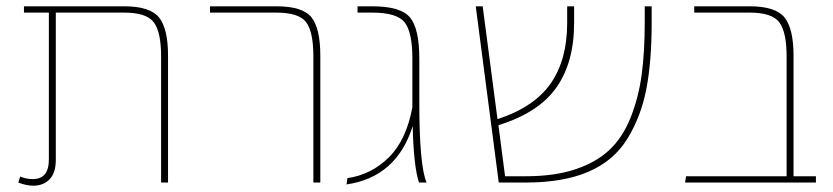

<svg xmlns="http://www.w3.org/2000/svg" viewBox="-20 -579 2641 609"><path d="M374 -559Q456 -559 484.5 -523.5Q513 -488 513 -402V0H491V-400Q491 -477 468 -508Q445 -539 374 -539H157V-72Q157 -31 137.5 -10.5Q118 10 85 10Q64 10 38 0L44 -19Q63 -11 84 -11Q135 -11 135 -73V-539H56V-559Z M974 0V-400Q974 -478 951 -508.5Q928 -539 857 -539H646V-559H857Q940 -559 968 -524Q996 -489 996 -402V0Z M1333 0H1309Q1292 -51 1289 -179Q1238 -17 1079 6L1082 -14Q1158 -25 1213.5 -80Q1269 -135 1288 -239V-252V-393Q1288 -477 1263.5 -508Q1239 -539 1161 -539H1114V-559H1161Q1252 -559 1281 -523Q1310 -487 1310 -393V-255Q1310 -54 1333 0Z M2025 -559H2047V-507Q2047 -383 2030 -296Q2013 -209 1970 -139Q1927 -69 1847 -34.5Q1767 0 1648 0H1562L1489 -559H1511L1558 -201Q1674 -239 1726.5 -314Q1779 -389 1779 -506V-559H1801V-506Q1801 -381 1744.5 -301Q1688 -221 1561 -182L1582 -20H1649Q1739 -20 1805 -42Q1871 -64 1913 -103.5Q1955 -143 1980 -205.5Q2005 -268 2015 -340Q2025 -412 2025 -507Z M2497 -20H2568V0H2153L2156 -20H2475V-400Q2475 -477 2452 -508Q2429 -539 2358 -539H2182V-559H2358Q2440 -559 2468.5 -523.5Q2497 -488 2497 -402Z"/></svg>

Font: FiraGO Thin
Style: Regular
Weight: 100
Designer: bBox Type
Foundry: bBox Type GmbH
Version: Version 1.001;PS 001.001;hotconv 1.0.88;makeotf.lib2.5.64775